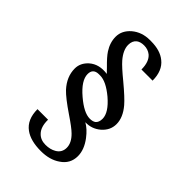

<svg xmlns="http://www.w3.org/2000/svg" viewBox="-271 -918 1167 1167"><g transform="rotate(45 312.5 -334.0)"><path d="M313.5 -806.6H302.7Q235.4 -806.6 187.5 -766.6Q141.6 -726.6 141.6 -673.8Q141.6 -624 171.9 -577.1Q190.4 -548.8 234.4 -505.9L263.7 -475.6Q189.5 -486.3 142.6 -445.3Q102.5 -409.2 102.5 -361.3Q102.5 -291 157.2 -231.4Q190.4 -196.3 275.4 -138.7Q343.8 -92.8 368.2 -68.4Q409.2 -28.3 409.2 13.7Q409.2 55.7 373 76.2Q344.7 92.8 304.7 92.8Q262.7 92.8 237.3 66.4Q207 36.1 208 -26.4H117.2Q117.2 62.5 173.8 103.5Q222.7 139.6 311.5 139.6Q387.7 139.6 437.5 104.5Q493.2 67.4 493.2 2Q493.2 -53.7 450.2 -110.4Q416 -155.3 378.9 -175.8Q434.6 -173.8 477.5 -210Q521.5 -248 521.5 -301.8Q521.5 -358.4 472.7 -416Q443.4 -450.2 367.2 -513.7Q297.9 -570.3 272.5 -599.6Q230.5 -648.4 230.5 -692.4Q230.5 -727.5 252.9 -745.1Q271.5 -758.8 301.8 -758.8Q335 -758.8 359.4 -739.3Q393.6 -710 393.6 -643.6H489.3Q489.3 -728.5 437.5 -769.5Q392.6 -806.6 313.5 -806.6ZM230.5 -440.4H242.2Q293 -440.4 364.3 -380.9Q438.5 -317.4 438.5 -264.6Q438.5 -233.4 420.9 -219.7Q407.2 -210 382.8 -210Q332 -210 258.8 -272.5Q181.6 -337.9 181.6 -392.6Q181.6 -416 193.4 -427.7Q206.1 -440.4 230.5 -440.4Z"/></g></svg>

Font: Gungsuh
Style: Regular
Weight: 400
Version: Version 2.21